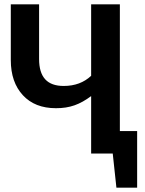

<svg xmlns="http://www.w3.org/2000/svg" viewBox="-20 -711 672 889"><path d="M535 -104V-691H402V-360C369 -329 327 -313 275 -313C199 -313 161 -353 161 -438V-691H30V-433C30 -364 49 -310 86 -270C123 -230 174 -210 239 -210C304 -210 349 -227 402 -266V0H502L519 158H615V-104Z"/></svg>

Font: Fira Sans Medium
Style: Regular
Weight: 500
Designer: Carrois Corporate & Edenspiekermann AG
Foundry: Carrois Corporate GbR & Edenspiekermann AG
Version: Version 4.203